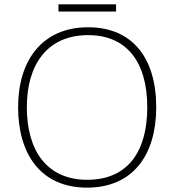

<svg xmlns="http://www.w3.org/2000/svg" viewBox="-20 -850 799 880"><path d="M512 -830H248V-797H512ZM696 -358C696 -588 584 -725 384 -725C175 -725 63 -575 63 -359C63 -142 168 10 379 10C591 10 696 -142 696 -358ZM103 -359C103 -552 195 -689 384 -689C560 -689 655 -567 655 -358C655 -160 569 -26 380 -26C192 -26 103 -163 103 -359Z"/></svg>

Font: Noto Sans Arabic ExtLt
Style: Regular
Weight: 200
Designer: Monotype Design Team, Nadine Chahine, Nizar Qandah and Khaled Hosny
Foundry: Monotype Imaging Inc.
Version: Version 2.012